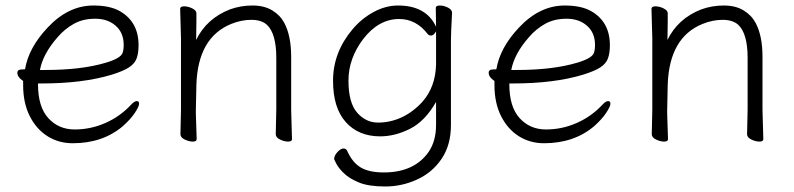

<svg xmlns="http://www.w3.org/2000/svg" viewBox="-20 -504 2882 697"><path d="M244 16Q193 16 152.5 -9.5Q112 -35 88 -82.5Q64 -130 64 -195V-210Q43 -224 43 -240Q43 -252 60 -252Q71 -252 71 -253Q84 -331 153 -404Q228 -484 319 -484Q380 -484 416 -463Q483 -424 483 -340Q483 -311 476 -292Q469 -273 448.5 -259.5Q428 -246 386 -233Q281 -201 130 -201H118V-198Q118 -116 155.5 -75Q193 -34 251 -34Q309 -34 362.5 -57.5Q416 -81 456 -124Q468 -137 476.5 -137Q485 -137 485 -127.5Q485 -118 470 -95Q455 -72 426 -46Q353 16 244 16ZM125 -250H146Q275 -250 363 -276Q418 -292 425 -312Q429 -323 429 -341Q429 -385 400 -410.5Q371 -436 326 -436Q281 -436 248 -417.5Q215 -399 190 -370Q136 -309 125 -250Z M694 1Q694 10 680 10Q666 10 650.5 2.5Q635 -5 635 -17L637 -105V-365L634 -472Q634 -481 648.5 -481Q663 -481 678 -473.5Q693 -466 693 -456V-428Q693 -411 692.5 -392Q692 -373 692 -359Q730 -437 815 -470Q854 -484 896.5 -484Q939 -484 968 -466.5Q997 -449 1012 -421Q1037 -374 1037 -298V-105L1040 1Q1040 10 1026 10Q1012 10 996.5 2.5Q981 -5 981 -17L983 -105V-294Q983 -382 949 -414Q929 -432 892.5 -432Q856 -432 819 -417Q699 -368 693 -198Q692 -149 691 -105V-91Q691 -91 694 1Z M1373 122Q1485 122 1537 46Q1563 7 1563 -51V-134Q1523 -64 1468.5 -36.5Q1414 -9 1360 -9Q1282 -9 1235.5 -60.5Q1189 -112 1189 -211Q1189 -314 1260 -398Q1293 -437 1336.5 -460.5Q1380 -484 1425 -484Q1527 -484 1563 -407L1562 -475Q1562 -484 1576.5 -484Q1591 -484 1606 -476.5Q1621 -469 1621 -458V-457Q1617 -381 1617 -358V-50Q1617 22 1583.5 72Q1550 122 1494.5 147.5Q1439 173 1378.5 173Q1318 173 1283 158.5Q1248 144 1228.5 125Q1209 106 1201 90.5Q1193 75 1193 74Q1193 61 1205 48Q1217 35 1227 35Q1237 35 1241 45Q1260 87 1290.5 104.5Q1321 122 1373 122ZM1513 -134Q1561 -188 1563 -270Q1563 -302 1563 -340V-390Q1554 -375 1545.5 -375Q1537 -375 1533 -380Q1491 -435 1429 -435Q1355 -435 1299 -363Q1245 -292 1245 -211.5Q1245 -131 1276.5 -95Q1308 -59 1352.5 -59Q1397 -59 1438 -78Q1479 -97 1513 -134Z M1955 16Q1904 16 1863.5 -9.5Q1823 -35 1799 -82.5Q1775 -130 1775 -195V-210Q1754 -224 1754 -240Q1754 -252 1771 -252Q1782 -252 1782 -253Q1795 -331 1864 -404Q1939 -484 2030 -484Q2091 -484 2127 -463Q2194 -424 2194 -340Q2194 -311 2187 -292Q2180 -273 2159.5 -259.5Q2139 -246 2097 -233Q1992 -201 1841 -201H1829V-198Q1829 -116 1866.5 -75Q1904 -34 1962 -34Q2020 -34 2073.5 -57.5Q2127 -81 2167 -124Q2179 -137 2187.5 -137Q2196 -137 2196 -127.5Q2196 -118 2181 -95Q2166 -72 2137 -46Q2064 16 1955 16ZM1836 -250H1857Q1986 -250 2074 -276Q2129 -292 2136 -312Q2140 -323 2140 -341Q2140 -385 2111 -410.5Q2082 -436 2037 -436Q1992 -436 1959 -417.5Q1926 -399 1901 -370Q1847 -309 1836 -250Z M2405 1Q2405 10 2391 10Q2377 10 2361.5 2.5Q2346 -5 2346 -17L2348 -105V-365L2345 -472Q2345 -481 2359.5 -481Q2374 -481 2389 -473.5Q2404 -466 2404 -456V-428Q2404 -411 2403.5 -392Q2403 -373 2403 -359Q2441 -437 2526 -470Q2565 -484 2607.5 -484Q2650 -484 2679 -466.5Q2708 -449 2723 -421Q2748 -374 2748 -298V-105L2751 1Q2751 10 2737 10Q2723 10 2707.5 2.5Q2692 -5 2692 -17L2694 -105V-294Q2694 -382 2660 -414Q2640 -432 2603.5 -432Q2567 -432 2530 -417Q2410 -368 2404 -198Q2403 -149 2402 -105V-91Q2402 -91 2405 1Z"/></svg>

Font: LXGW WenKai TC Light
Style: Regular
Weight: 300
Designer: LXGW / Fontworks Inc.
Foundry: LXGW / Fontworks Inc.
Version: Version 1.330